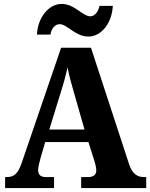

<svg xmlns="http://www.w3.org/2000/svg" viewBox="-20 -957 764 977"><path d="M430 -771C496 -771 550 -840 554 -927H486C482 -900 462 -874 440 -874C400 -874 360 -937 294 -937C227 -937 172 -867 168 -781H237C240 -808 258 -834 283 -834C323 -834 362 -771 430 -771ZM6 0H255V-56H214C185 -56 174 -69 174 -92C174 -110 183 -139 187 -155L210 -234H430L460 -139C463 -128 470 -107 470 -90C470 -64 451 -56 428 -56H393V0H724V-56H713C678 -56 654 -73 638 -118L443 -714H291L90 -127C70 -68 47 -56 14 -56H6ZM231 -298 290 -490C303 -530 314 -571 324 -614C332 -570 344 -528 356 -487L410 -298Z"/></svg>

Font: Noto Serif Devanagari SemiCondensed ExtraBold
Style: Regular
Weight: 800
Width: 4
Designer: Universal Thirst, Indian Type Foundry and the Monotype Design Team
Foundry: Monotype Imaging Inc.
Version: Version 2.004